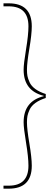

<svg xmlns="http://www.w3.org/2000/svg" viewBox="-20 -949 335 1154"><path d="M142 -214Q142 -236 145 -252Q148 -268 158 -290Q168 -312 192.5 -330Q217 -348 255 -360V-384Q217 -396 192.5 -414Q168 -432 158 -454Q148 -476 145 -492Q142 -508 142 -530Q142 -571 156.5 -657Q171 -743 171 -791Q171 -929 32 -929H1V-911H32Q151 -911 151 -791Q151 -740 136.5 -652.5Q122 -565 122 -530Q122 -403 243 -373V-371Q122 -341 122 -214Q122 -179 136.5 -91.5Q151 -4 151 47Q151 167 32 167H1V185H32Q171 185 171 47Q171 -1 156.5 -87Q142 -173 142 -214Z"/></svg>

Font: Poppins Thin
Style: Regular
Weight: 250
Designer: Ninad Kale (Devanagari), Jonny Pinhorn (Latin)
Foundry: Indian Type Foundry
Version: Version 3.200;PS 1.000;hotconv 16.6.54;makeotf.lib2.5.65590